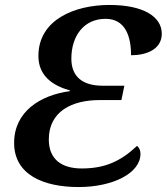

<svg xmlns="http://www.w3.org/2000/svg" viewBox="-20 -744 673 775"><path d="M297 11C436 11 547 -45 547 -123C547 -136 542 -149 533 -155C468 -94 405 -64 310 -64C230 -64 177 -100 177 -181C177 -296 273 -340 381 -340H470L482 -398H394C313 -398 268 -435 268 -507C268 -601 320 -668 406 -668C485 -668 509 -599 509 -521C570 -521 633 -544 633 -608C633 -676 560 -724 422 -724C282 -724 135 -665 135 -518C135 -437 194 -398 262 -379V-376C143 -360 37 -294 37 -167C37 -39 155 11 297 11Z"/></svg>

Font: Noto Serif SemiBold
Style: Italic
Weight: 600
Italic angle: -12°
Designer: Monotype Design Team
Foundry: Monotype Imaging Inc.
Version: Version 2.014